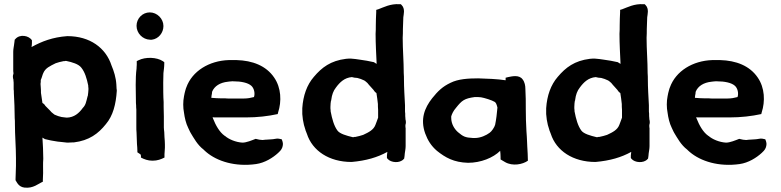

<svg xmlns="http://www.w3.org/2000/svg" viewBox="-20 -775 3717 914"><path d="M43 -436C43 -434 44 -432 44 -427V-424C40 -414 41 -405 44 -395V-391C45 -386 45 -381 45 -374V-350C46 -346 46 -339 46 -332C48 -294 50 -253 50 -214V-213C51 -205 51 -195 51 -185C51 -130 56 -75 56 -22V15C56 37 54 56 54 78V83C60 91 67 114 96 118H97C138 123 163 99 184 90V81C185 59 186 40 185 15C185 4 185 -7 186 -19V-20C186 -54 184 -87 182 -120C184 -118 189 -116 192 -114L193 -113C213 -108 232 -104 254 -101C269 -99 287 -98 300 -96H302C311 -96 319 -97 323 -97H331C405 -106 448 -139 484 -184C518 -224 532 -279 536 -343V-344C536 -349 535 -352 535 -352C535 -360 534 -367 534 -371V-372C532 -406 522 -437 511 -463C484 -547 408 -603 301 -603H300C231 -598 179 -578 132 -552H131L130 -551C131 -556 132 -564 132 -570V-583C118 -606 74 -614 53 -589L50 -586C49 -579 48 -567 47 -563V-562C46 -553 43 -542 43 -528ZM173 -374V-377C174 -381 174 -387 174 -389V-394C180 -407 182 -419 186 -427C196 -451 217 -460 245 -474C255 -478 269 -481 283 -484H288L291 -485H295C324 -479 354 -470 367 -453C384 -432 393 -402 400 -368C400 -364 400 -361 401 -355V-348C401 -344 399 -323 398 -319V-318L397 -317C390 -289 388 -275 374 -261C356 -236 333 -216 298 -215C292 -215 285 -217 273 -218C262 -220 252 -224 240 -229C236 -231 232 -236 225 -241C216 -252 204 -262 196 -271C194 -274 192 -279 182 -285C180 -299 177 -317 175 -333C175 -341 175 -351 174 -360C174 -363 174 -366 173 -374Z M626 -371C626 -351 627 -314 627 -295C627 -288 627 -282 628 -273C628 -268 628 -261 629 -253V-170C629 -162 629 -154 630 -144C630 -130 632 -104 632 -91V-90C633 -80 634 -66 634 -57V-50L649 -40C649 -39 651 -36 651 -33V-25C666 -17 684 -10 706 -10C730 -10 747 -17 763 -25V-41C763 -51 765 -60 765 -72V-87C765 -99 764 -110 763 -122L762 -145V-146C761 -155 760 -162 760 -168V-221C760 -236 759 -254 759 -267V-289C757 -314 757 -354 757 -382C757 -396 758 -413 758 -427C759 -437 762 -456 762 -471V-479L755 -484C726 -503 673 -505 639 -488L631 -484V-466C631 -463 630 -457 630 -448C627 -426 626 -397 626 -371ZM630 -652C630 -617 659 -587 694 -586H703C735 -590 758 -619 758 -651C758 -686 728 -716 693 -716C658 -716 630 -687 630 -652Z M856 -238C859 -215 865 -188 876 -166C879 -159 882 -153 885 -147L886 -146V-145C903 -117 920 -85 949 -63C953 -60 954 -57 962 -51C1014 -7 1100 20 1199 6C1241 0 1279 -24 1304 -47C1309 -52 1318 -59 1323 -71C1330 -90 1326 -100 1321 -112C1311 -114 1303 -117 1290 -114C1275 -111 1267 -112 1245 -110H1243C1231 -108 1230 -108 1215 -110L1197 -114C1179 -107 1153 -96 1134 -96C1102 -98 1069 -112 1051 -128H1050L1049 -129C1025 -146 1007 -178 994 -211C993 -213 993 -214 992 -217C996 -216 1002 -216 1009 -216H1150C1206 -216 1256 -222 1302 -232L1304 -240C1321 -292 1319 -357 1285 -406C1247 -462 1182 -487 1106 -489H1069C976 -486 895 -437 867 -359V-358L866 -357C864 -349 861 -342 859 -332L856 -317C851 -292 851 -263 856 -238ZM986 -309C986 -316 988 -325 989 -330V-333C989 -334 989 -335 990 -339C1001 -365 1027 -382 1065 -386C1069 -387 1076 -387 1085 -388H1089C1129 -388 1160 -381 1176 -367C1190 -355 1195 -330 1189 -313C1174 -309 1159 -306 1140 -306H1072C1064 -306 1058 -306 1051 -307H1029C1016 -307 1005 -308 991 -309Z M1419 -232C1420 -215 1423 -196 1427 -180L1434 -157V-156C1437 -149 1439 -144 1441 -138C1467 -57 1547 -4 1653 -4H1654C1723 -10 1777 -26 1824 -52C1824 -48 1822 -40 1822 -35V-23L1825 -19C1841 0 1883 3 1901 -17L1904 -20C1906 -28 1906 -37 1907 -45C1908 -54 1911 -66 1911 -80V-165C1910 -168 1910 -171 1910 -177V-180C1913 -189 1913 -197 1910 -208V-212C1909 -218 1909 -226 1909 -233V-235C1908 -240 1908 -244 1908 -251V-274C1906 -315 1903 -357 1903 -397C1903 -406 1903 -415 1902 -427C1902 -483 1897 -539 1897 -595C1898 -608 1898 -624 1898 -637C1898 -656 1900 -672 1900 -693C1901 -705 1910 -733 1892 -751L1888 -755H1882C1838 -758 1806 -740 1781 -731L1771 -728V-718C1770 -696 1769 -676 1769 -653C1769 -640 1769 -626 1768 -614V-613C1768 -565 1771 -518 1773 -471C1772 -471 1763 -477 1760 -479C1738 -484 1716 -488 1693 -491L1672 -494C1664 -495 1657 -495 1651 -496H1649C1643 -496 1634 -496 1627 -495C1554 -486 1512 -454 1474 -409C1441 -371 1423 -320 1419 -260ZM1553 -259V-266C1553 -270 1554 -295 1557 -298V-300C1560 -324 1567 -343 1579 -358C1598 -384 1620 -405 1655 -408C1663 -406 1671 -404 1681 -404C1692 -401 1702 -398 1714 -392C1718 -390 1722 -386 1729 -380C1738 -368 1750 -357 1758 -347C1760 -344 1764 -337 1772 -332C1775 -315 1777 -297 1779 -280C1779 -272 1779 -262 1780 -252V-215C1775 -202 1771 -189 1767 -180C1758 -157 1737 -146 1709 -133C1698 -129 1685 -126 1671 -123H1666L1663 -122H1659C1630 -129 1597 -138 1586 -154C1570 -176 1561 -208 1554 -245C1554 -248 1554 -252 1553 -259Z M2004 -140C2016 -107 2033 -80 2060 -57C2100 -25 2140 -2 2208 0C2269 0 2328 -24 2361 -57C2362 -48 2363 -38 2363 -25V-16L2385 -3C2420 17 2468 8 2493 -10L2492 -43C2491 -55 2491 -66 2490 -78L2489 -101C2489 -115 2487 -132 2486 -152C2484 -195 2483 -212 2483 -255C2483 -292 2483 -317 2481 -352C2481 -367 2478 -384 2468 -397C2451 -421 2415 -411 2399 -408L2387 -405V-393H2386C2349 -399 2292 -401 2256 -402C2209 -402 2161 -399 2125 -381C2087 -363 2065 -342 2037 -307C2001 -261 1980 -208 2004 -140ZM2128 -214V-221C2132 -234 2138 -247 2151 -262C2179 -297 2190 -306 2240 -313C2250 -313 2264 -313 2267 -312H2269C2287 -309 2322 -298 2335 -290C2341 -286 2344 -279 2348 -263C2346 -238 2342 -204 2337 -181C2334 -169 2320 -149 2311 -143C2295 -131 2268 -118 2240 -118H2232C2194 -120 2185 -125 2160 -146C2143 -161 2128 -185 2128 -214Z M2580 -232C2581 -215 2584 -196 2588 -180L2595 -157V-156C2598 -149 2600 -144 2602 -138C2628 -57 2708 -4 2814 -4H2815C2884 -10 2938 -26 2985 -52C2985 -48 2983 -40 2983 -35V-23L2986 -19C3002 0 3044 3 3062 -17L3065 -20C3067 -28 3067 -37 3068 -45C3069 -54 3072 -66 3072 -80V-165C3071 -168 3071 -171 3071 -177V-180C3074 -189 3074 -197 3071 -208V-212C3070 -218 3070 -226 3070 -233V-235C3069 -240 3069 -244 3069 -251V-274C3067 -315 3064 -357 3064 -397C3064 -406 3064 -415 3063 -427C3063 -483 3058 -539 3058 -595C3059 -608 3059 -624 3059 -637C3059 -656 3061 -672 3061 -693C3062 -705 3071 -733 3053 -751L3049 -755H3043C2999 -758 2967 -740 2942 -731L2932 -728V-718C2931 -696 2930 -676 2930 -653C2930 -640 2930 -626 2929 -614V-613C2929 -565 2932 -518 2934 -471C2933 -471 2924 -477 2921 -479C2899 -484 2877 -488 2854 -491L2833 -494C2825 -495 2818 -495 2812 -496H2810C2804 -496 2795 -496 2788 -495C2715 -486 2673 -454 2635 -409C2602 -371 2584 -320 2580 -260ZM2714 -259V-266C2714 -270 2715 -295 2718 -298V-300C2721 -324 2728 -343 2740 -358C2759 -384 2781 -405 2816 -408C2824 -406 2832 -404 2842 -404C2853 -401 2863 -398 2875 -392C2879 -390 2883 -386 2890 -380C2899 -368 2911 -357 2919 -347C2921 -344 2925 -337 2933 -332C2936 -315 2938 -297 2940 -280C2940 -272 2940 -262 2941 -252V-215C2936 -202 2932 -189 2928 -180C2919 -157 2898 -146 2870 -133C2859 -129 2846 -126 2832 -123H2827L2824 -122H2820C2791 -129 2758 -138 2747 -154C2731 -176 2722 -208 2715 -245C2715 -248 2715 -252 2714 -259Z M3158 -238C3161 -215 3167 -188 3178 -166C3181 -159 3184 -153 3187 -147L3188 -146V-145C3205 -117 3222 -85 3251 -63C3255 -60 3256 -57 3264 -51C3316 -7 3402 20 3501 6C3543 0 3581 -24 3606 -47C3611 -52 3620 -59 3625 -71C3632 -90 3628 -100 3623 -112C3613 -114 3605 -117 3592 -114C3577 -111 3569 -112 3547 -110H3545C3533 -108 3532 -108 3517 -110L3499 -114C3481 -107 3455 -96 3436 -96C3404 -98 3371 -112 3353 -128H3352L3351 -129C3327 -146 3309 -178 3296 -211C3295 -213 3295 -214 3294 -217C3298 -216 3304 -216 3311 -216H3452C3508 -216 3558 -222 3604 -232L3606 -240C3623 -292 3621 -357 3587 -406C3549 -462 3484 -487 3408 -489H3371C3278 -486 3197 -437 3169 -359V-358L3168 -357C3166 -349 3163 -342 3161 -332L3158 -317C3153 -292 3153 -263 3158 -238ZM3288 -309C3288 -316 3290 -325 3291 -330V-333C3291 -334 3291 -335 3292 -339C3303 -365 3329 -382 3367 -386C3371 -387 3378 -387 3387 -388H3391C3431 -388 3462 -381 3478 -367C3492 -355 3497 -330 3491 -313C3476 -309 3461 -306 3442 -306H3374C3366 -306 3360 -306 3353 -307H3331C3318 -307 3307 -308 3293 -309Z"/></svg>

Font: Hussar Pisanka
Style: Bd
Weight: 700
Designer: Robert Jablonski
Foundry: Cannot Into Space Fonts
Version: Version 1.070